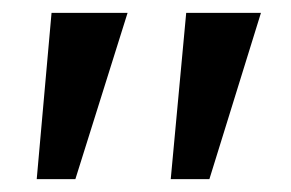

<svg xmlns="http://www.w3.org/2000/svg" viewBox="-20 -720 452 298"><path d="M245 -442 269 -700H385L305 -442ZM37 -442 60 -700H178L97 -442Z"/></svg>

Font: Lexend Deca
Style: Regular
Weight: 400
Designer: Bonnie Shaver-Troup, Thomas Jockin
Foundry: Lexend
Version: Version 1.008; ttfautohint (v1.8.4.7-5d5b)